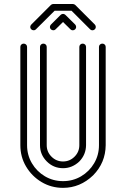

<svg xmlns="http://www.w3.org/2000/svg" viewBox="-20 -928 623 949"><path d="M291.5 -96.7Q244.6 -96.7 211.2 -130.1Q177.7 -163.6 177.7 -210.4V-696.3Q177.7 -703.1 182.6 -707.8Q187.5 -712.4 194.3 -712.4Q201.2 -712.4 206.1 -707.8Q210.9 -703.1 210.9 -696.3V-210.4Q210.9 -177.2 234.6 -153.6Q258.3 -129.9 291.5 -129.9Q324.7 -129.9 348.4 -153.6Q372.1 -177.2 372.1 -210.4V-696.3Q372.1 -703.1 377 -707.8Q381.8 -712.4 388.7 -712.4Q395.5 -712.4 400.4 -707.8Q405.3 -703.1 405.3 -696.3V-210.4Q404.8 -163.6 372.1 -129.9Q336.9 -96.7 291.5 -96.7ZM291.5 0.5Q233.4 0.5 185.5 -28.1Q137.7 -56.6 109.1 -104.5Q80.6 -152.3 80.6 -210.4V-696.3Q80.6 -703.1 85.4 -707.8Q90.3 -712.4 97.2 -712.4Q104 -712.4 108.9 -707.8Q113.8 -703.1 113.8 -696.3V-210.4Q113.8 -161.6 137.7 -121.1Q161.6 -80.6 202.1 -56.6Q242.7 -32.7 291.5 -32.7Q340.3 -32.7 380.9 -56.6Q421.4 -80.6 445.3 -121.1Q469.2 -161.6 469.2 -210.4V-696.3Q469.2 -703.1 474.1 -707.8Q479 -712.4 485.8 -712.4Q492.7 -712.4 497.6 -707.8Q502.4 -703.1 502.4 -696.3V-210.4Q501.5 -123.5 440.4 -61.5Q376 0.5 291.5 0.5ZM340.3 -778.3H338.9Q333 -778.3 328.6 -782.7L291.5 -819.3L254.4 -782.7Q250 -778.3 244.1 -778.3Q236.3 -778.3 231.4 -783.2Q226.6 -788.1 226.6 -794.4Q226.6 -800.8 231.4 -806.2L279.8 -854.5Q285.2 -859.4 291.5 -859.4Q297.9 -859.4 303.2 -854.5L352.1 -806.2Q356.4 -800.8 356.4 -794.4Q356.4 -788.1 351.6 -783.2Q346.7 -778.3 340.3 -778.3ZM437.5 -778.3H436Q430.2 -778.3 425.8 -782.7L333.5 -875H250L157.2 -782.7Q152.8 -778.3 147 -778.3Q139.2 -778.3 134.3 -783.2Q129.4 -788.1 129.4 -794.4Q129.4 -800.8 134.3 -806.2L231.4 -903.3Q236.3 -908.2 243.2 -908.2H340.3Q346.7 -908.2 352.1 -903.3L449.2 -806.2Q453.6 -800.8 453.6 -794.4Q453.6 -788.1 448.7 -783.2Q443.8 -778.3 437.5 -778.3Z"/></svg>

Font: Neon Sans
Style: Regular
Weight: 400
Designer: GGBot
Version: 0.80